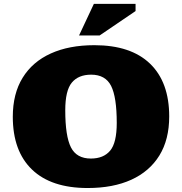

<svg xmlns="http://www.w3.org/2000/svg" viewBox="-20 -955 938 990"><path d="M466.5 -722Q654.5 -722 753.5 -626.8Q852.5 -531.5 852.5 -354.5Q852.5 -235.5 801.8 -153.2Q751 -71 657 -28.2Q563 14.5 432 14.5Q244 14.5 145 -80.8Q46 -176 46 -353Q46 -472 96.8 -554.2Q147.5 -636.5 241.8 -679.2Q336 -722 466.5 -722ZM448.5 -137.5Q514 -137.5 548 -178.2Q582 -219 582 -321Q582 -454.5 552.8 -512.2Q523.5 -570 450 -570Q384.5 -570 350.5 -529.2Q316.5 -488.5 316.5 -386.5Q316.5 -253 345.8 -195.2Q375 -137.5 448.5 -137.5ZM387.5 -772 464 -935H679V-898L493.5 -772Z"/></svg>

Font: Newsreader 6pt ExtraBold
Style: Regular
Weight: 800
Designer: Hugues Gentile
Foundry: Production Type
Version: Version 1.003; ttfautohint (v1.8.3)